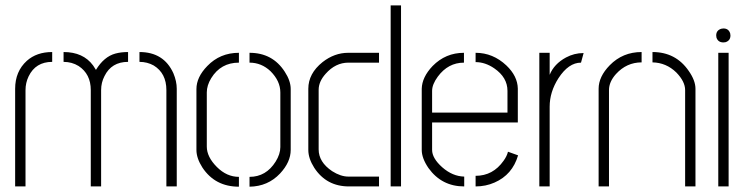

<svg xmlns="http://www.w3.org/2000/svg" viewBox="-20 -703 2815 724"><path d="M37.1 0V-368.2Q37.1 -433.6 81.1 -473.6Q118.2 -506.8 176.8 -506.8V-469.7Q114.3 -469.7 87.9 -415Q76.2 -390.6 76.2 -363.3V0ZM219.7 -469.7V-506.8Q293.9 -506.8 331.1 -456.1Q335.9 -448.2 341.8 -439.5Q372.1 -489.3 415 -501Q436.5 -506.8 462.9 -506.8V-469.7Q400.4 -469.7 374 -416Q361.3 -391.6 361.3 -363.3V0H322.3V-363.3Q322.3 -423.8 276.4 -454.1Q251 -469.7 219.7 -469.7ZM505.9 -469.7V-506.8Q597.7 -506.8 633.8 -426.8Q646.5 -396.5 646.5 -368.2V0H607.4V-363.3Q607.4 -426.8 559.6 -456.1Q535.2 -469.7 505.9 -469.7Z M720.7 -137.7V-367.2Q720.7 -412.1 761.7 -454.1Q809.6 -503.9 880.9 -503.9V-466.8Q812.5 -466.8 776.4 -408.2Q759.8 -380.9 759.8 -354.5V-150.4Q759.8 -111.3 797.9 -73.2Q835 -36.1 880.9 -36.1V1Q791 1 743.2 -71.3Q720.7 -106.4 720.7 -137.7ZM920.9 1V-36.1Q983.4 -36.1 1019.5 -93.8Q1037.1 -122.1 1037.1 -148.4V-354.5Q1037.1 -397.5 1000 -434.6Q965.8 -466.8 920.9 -466.8V-503.9Q1007.8 -503.9 1053.7 -432.6Q1076.2 -398.4 1076.2 -367.2V-137.7Q1076.2 -91.8 1036.1 -48.8Q990.2 0 920.9 1Z M1142.6 -137.7V-368.2Q1142.6 -425.8 1196.3 -468.8Q1241.2 -503.9 1293 -503.9H1409.2V-466.8H1293.9Q1245.1 -466.8 1208 -424.8Q1181.6 -395.5 1181.6 -364.3V-139.6Q1181.6 -91.8 1232.4 -57.6Q1264.6 -37.1 1293.9 -37.1H1409.2V0H1295.9Q1210.9 0 1165 -70.3Q1142.6 -105.5 1142.6 -137.7ZM1453.1 0V-682.6H1492.2V0Z M1570.3 -137.7V-368.2Q1571.3 -412.1 1611.3 -454.1Q1660.2 -503.9 1729.5 -503.9V-466.8Q1669.9 -466.8 1630.9 -414.1Q1609.4 -384.8 1609.4 -360.4V-278.3H1893.6V-360.4Q1893.6 -411.1 1843.8 -445.3Q1809.6 -468.8 1773.4 -468.8V-503.9Q1838.9 -503.9 1889.6 -456.1Q1931.6 -416 1932.6 -369.1V-241.2H1609.4V-137.7Q1609.4 -106.4 1647.5 -72.3Q1686.5 -38.1 1730.5 -37.1V0Q1645.5 0 1595.7 -69.3Q1570.3 -106.4 1570.3 -137.7ZM1773.4 0V-40Q1838.9 -40 1878.9 -96.7Q1891.6 -114.3 1895.5 -130.9L1933.6 -117.2Q1912.1 -43.9 1844.7 -14.6Q1811.5 0 1773.4 0Z M2013.7 0V-503.9H2052.7V-420.9Q2069.3 -461.9 2114.3 -486.3Q2145.5 -502.9 2179.7 -502.9H2180.7L2170.9 -466.8Q2124 -466.8 2085.9 -408.2Q2052.7 -356.4 2052.7 -300.8V0Z M2237.3 0V-368.2Q2237.3 -414.1 2279.3 -457Q2328.1 -506.8 2399.4 -506.8V-467.8Q2342.8 -467.8 2302.7 -423.8Q2276.4 -394.5 2276.4 -363.3V0ZM2440.4 -467.8V-506.8Q2528.3 -506.8 2577.1 -435.5Q2602.5 -399.4 2602.5 -368.2V0H2563.5V-363.3Q2563.5 -395.5 2530.3 -429.7Q2492.2 -466.8 2440.4 -467.8Z M2680.7 -569.3Q2680.7 -588.9 2700.2 -594.7Q2705.1 -595.7 2708 -595.7Q2727.5 -595.7 2733.4 -577.1Q2734.4 -573.2 2734.4 -569.3Q2734.4 -549.8 2715.8 -543.9Q2711.9 -543 2708 -543Q2687.5 -543 2681.6 -561.5Q2680.7 -566.4 2680.7 -569.3ZM2688.5 0V-503.9H2727.5V0Z"/></svg>

Font: Post No Bills Colombo Light
Style: Regular
Weight: 300
Designer: Kosala Senevirathne, Siva Puranthara, Lasantha Premarathna, Tharique Azeez
Foundry: Mooniak
Version: Version 1.220 ; ttfautohint (v1.6)